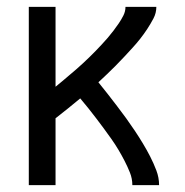

<svg xmlns="http://www.w3.org/2000/svg" viewBox="-20 -540 540 560"><path d="M64 0V-520H142V-287Q152 -295 162 -303.5Q172 -312 182 -320.5Q192 -329 202 -337.5Q212 -346 221.5 -355Q231 -364 240.5 -373Q250 -382 259 -391.5Q268 -401 277 -410.5Q286 -420 294.5 -430Q303 -440 311 -450.5Q319 -461 326.5 -472Q334 -483 340 -495Q346 -507 346 -520H436Q436 -502 427.5 -486Q419 -470 409.5 -455.5Q400 -441 389 -427Q378 -413 366 -400Q354 -387 342 -374Q330 -361 317.5 -348.5Q305 -336 292.5 -324Q280 -312 267 -300Q281 -283 294.5 -265.5Q308 -248 321.5 -230.5Q335 -213 348 -195Q361 -177 373 -159Q385 -141 396.5 -122Q408 -103 418 -83.5Q428 -64 436 -43Q444 -22 444 0H366Q366 -19 359 -36.5Q352 -54 343.5 -70.5Q335 -87 325.5 -103Q316 -119 305 -134.5Q294 -150 283 -165Q272 -180 260.5 -195Q249 -210 237.5 -224.5Q226 -239 214 -253Q196 -238 178 -223.5Q160 -209 142 -195V0Z"/></svg>

Font: Zed Mono
Style: Regular
Weight: 400
Monospace: yes
Designer: Belleve Invis
Foundry: Belleve Invis
Version: Version 1.0.0; ttfautohint (v1.8.4)